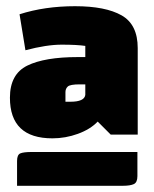

<svg xmlns="http://www.w3.org/2000/svg" viewBox="-20 -790 498 619"><path d="M43 -744Q124 -770 222 -770Q320 -770 372 -740.5Q424 -711 424 -635V-356H337L295 -398Q271 -373 231 -358.5Q191 -344 149 -344Q12 -344 12 -475Q12 -551 68 -578.5Q124 -606 231 -606H255V-642Q228 -646 179 -646Q130 -646 62 -628ZM191 -493V-462H207Q252 -462 255 -484V-518H237Q206 -518 198.5 -511Q191 -504 191 -493ZM35 -191V-271Q35 -291 45.5 -295.5Q56 -300 83 -300H423V-222Q423 -202 411.5 -196.5Q400 -191 375 -191Z"/></svg>

Font: Changa One
Style: Regular
Weight: 400
Designer: Eduardo Rodriguez Tunni
Foundry: Eduardo Rodriguez Tunni
Version: Version 1.003